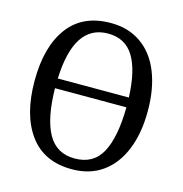

<svg xmlns="http://www.w3.org/2000/svg" viewBox="-108 -824 886 932"><g transform="rotate(15 335.0 -357.5)"><path d="M50 -359Q50 -530 122.5 -627.5Q195 -725 336 -725Q425 -725 489 -680Q553 -635 586 -552Q619 -469 619 -358Q619 -247 585.5 -164Q552 -81 488.5 -35.5Q425 10 335 10Q195 10 122.5 -88.5Q50 -187 50 -359ZM513 -398Q508 -533 465.5 -602.5Q423 -672 336 -672Q166 -672 156 -398ZM514 -349H155Q157 -199 200 -121.5Q243 -44 335 -44Q429 -44 470.5 -121Q512 -198 514 -349Z"/></g></svg>

Font: Noto Serif Narrow
Style: Regular
Weight: 400
Width: 4
Designer: Monotype Design Team
Foundry: Monotype Imaging Inc.
Version: Version 1.001